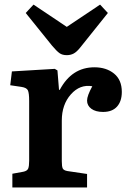

<svg xmlns="http://www.w3.org/2000/svg" viewBox="-20 -822 564 842"><path d="M272.9 -580.1Q253.4 -580.1 241 -588.9Q228.5 -597.7 208 -622.1L92.8 -765.1L127 -801.8L272.9 -704.1L418.9 -801.8L453.1 -765.1L332 -613.8Q316.4 -594.2 303 -587.2Q289.6 -580.1 272.9 -580.1ZM34.2 0V-60.1L82 -68.8Q99.1 -72.3 103.5 -82.5Q107.9 -92.8 107.9 -117.2V-378.9Q107.9 -414.1 102.3 -425.8Q96.7 -437.5 74.2 -440.9L24.9 -448.2L32.2 -508.8L220.2 -520L231.9 -513.2L238.8 -428.2H242.2Q294.9 -526.9 394 -526.9Q446.3 -526.9 480.2 -499.3Q514.2 -471.7 514.2 -418.9Q514.2 -377.9 493.2 -354.5Q472.2 -331.1 432.1 -331.1Q399.4 -331.1 380.6 -345Q361.8 -358.9 361.8 -380.9Q361.8 -401.9 384.8 -443.8Q330.6 -453.1 290.8 -408.2Q251 -363.3 251 -293V-115.2Q251 -91.8 255.1 -83.3Q259.3 -74.7 275.9 -71.8L361.8 -59.1V0Z"/></svg>

Font: Literata Book
Style: Bold
Weight: 700
Designer: Latin by Veronika Burian and Jose Scaglione. Greek by Irene Vlachou. Cyrillic by Vera Evstafieva
Foundry: TypeTogether
Version: Version 2.003;PS 002.003;hotconv 1.0.88;makeotf.lib2.5.64775